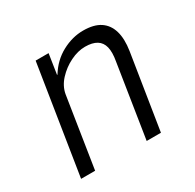

<svg xmlns="http://www.w3.org/2000/svg" viewBox="-117 -630 769 758"><g transform="rotate(-30 267.5 -251.5)"><path d="M48 0 126 -494H185L171 -403H173Q203 -452 250.5 -477.5Q298 -503 347 -503Q396 -503 424.5 -484Q453 -465 463.5 -429Q474 -393 466 -341L412 0H347L399 -332Q406 -371 400 -395.5Q394 -420 374.5 -432Q355 -444 322 -444Q289 -444 254.5 -427Q220 -410 194 -382Q168 -354 162 -320L112 0Z"/></g></svg>

Font: Nunito Sans 7pt Condensed Light
Style: Italic
Weight: 300
Width: 3
Italic angle: -9°
Designer: Vernon Adams
Foundry: Vernon Adams
Version: Version 3.101;gftools[0.9.27]